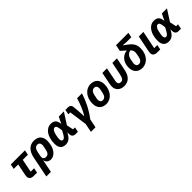

<svg xmlns="http://www.w3.org/2000/svg" viewBox="349 -2343 4146 4146"><g transform="rotate(-45 2422.0 -270.0)"><path d="M352 0 374 -112H269L329 -413H485L507 -525H75L53 -413H189L135 -142C132 -127 131 -109 131 -99C131 -33 173 0 254 0Z M435 200H575L633 -91H638C645 -34 693 12 767 12C897 12 996 -132 996 -326C996 -464 923 -537 787 -537C660 -537 565 -453 531 -281ZM729 -101C663 -101 645 -148 656 -204L677 -309C692 -384 729 -424 782 -424C831 -424 857 -391 857 -341C857 -328 855 -316 854 -310L835 -216C819 -138 791 -101 729 -101Z M1621 -112H1562L1530 -266L1696 -525H1541L1501 -447L1469 -377H1465C1453 -489 1406 -537 1305 -537C1164 -537 1058 -397 1058 -170C1058 -48 1119 12 1220 12C1302 12 1363 -24 1427 -148H1430V-99C1430 -36 1467 0 1525 0H1599ZM1250 -103C1221 -103 1201 -122 1201 -170C1201 -194 1202 -209 1207 -235L1221 -305C1238 -388 1275 -422 1312 -422C1341 -422 1361 -399 1371 -327L1380 -263L1344 -197C1304 -123 1276 -103 1250 -103Z M1797 200H1937L1977 0C2105 -168 2198 -359 2248 -525H2099C2059 -385 2002 -253 1940 -147H1933L1924 -306L1911 -448C1907 -496 1875 -525 1821 -525H1742L1720 -413H1779L1837 0Z M2460 12C2616 12 2731 -128 2731 -318C2731 -456 2650 -537 2522 -537C2366 -537 2251 -397 2251 -207C2251 -69 2332 12 2460 12ZM2465 -101C2416 -101 2390 -134 2390 -184C2390 -197 2392 -209 2393 -215L2412 -309C2427 -384 2464 -424 2517 -424C2566 -424 2592 -391 2592 -341C2592 -328 2590 -316 2589 -310L2570 -216C2555 -141 2518 -101 2465 -101Z M3011 -525H2871L2816 -249C2810 -217 2808 -194 2808 -166C2808 -68 2883 12 3007 12C3140 12 3224 -69 3256 -225L3317 -525H3177L3118 -233C3096 -125 3063 -101 3012 -101C2968 -101 2944 -126 2944 -174C2944 -190 2947 -204 2954 -239Z M3859 -628 3881 -740H3504L3475 -595L3585 -497L3584 -492C3488 -492 3353 -399 3353 -207C3353 -69 3434 12 3562 12C3718 12 3833 -128 3833 -318C3833 -418 3801 -489 3692 -570L3607 -633L3608 -637L3704 -628ZM3690 -339C3690 -314 3686 -283 3672 -215C3656 -140 3620 -101 3567 -101C3518 -101 3492 -134 3492 -184C3492 -203 3499 -238 3513 -303C3529 -380 3571 -433 3646 -441C3680 -404 3690 -377 3690 -339Z M4136 -112H4041L4124 -525H3984L3907 -142C3904 -127 3903 -109 3903 -99C3903 -33 3945 0 4026 0H4114Z M4769 -112H4710L4678 -266L4844 -525H4689L4649 -447L4617 -377H4613C4601 -489 4554 -537 4453 -537C4312 -537 4206 -397 4206 -170C4206 -48 4267 12 4368 12C4450 12 4511 -24 4575 -148H4578V-99C4578 -36 4615 0 4673 0H4747ZM4398 -103C4369 -103 4349 -122 4349 -170C4349 -194 4350 -209 4355 -235L4369 -305C4386 -388 4423 -422 4460 -422C4489 -422 4509 -399 4519 -327L4528 -263L4492 -197C4452 -123 4424 -103 4398 -103Z"/></g></svg>

Font: Braiins Sans
Style: Bold Italic
Weight: 700
Italic angle: -11.31°
Designer: Mike Abbink, Paul van der Laan, Pieter van Rosmalen, Jiri Chlebus, Lubos Buracinsky
Foundry: Bold Monday, Sudetype
Version: Version 1.000;hotconv 1.0.109;makeotfexe 2.5.65596